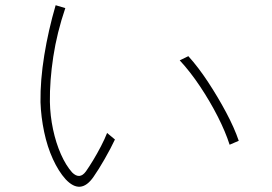

<svg xmlns="http://www.w3.org/2000/svg" viewBox="-20 -758 1040 735"><path d="M420 -224Q404 -190 380.5 -149Q357 -108 338 -81Q289 -10 231 -72Q204 -102 182.5 -149Q161 -196 149 -253Q137 -310 135 -367Q134 -451 149.5 -546.5Q165 -642 193 -738L230 -727Q198 -633 184 -541Q170 -449 171 -368Q172 -315 183 -263Q194 -211 213 -168Q232 -125 256 -98Q285 -69 309 -102Q321 -119 336.5 -144.5Q352 -170 366.5 -198Q381 -226 390 -249ZM894 -219 859 -204Q843 -254 813.5 -312Q784 -370 746 -427Q708 -484 668 -527L701 -543Q739 -501 776.5 -444Q814 -387 845.5 -328Q877 -269 894 -219Z"/></svg>

Font: Zen Kaku Gothic Antique Light
Style: Regular
Weight: 300
Designer: Yoshimichi Ohira
Foundry: Positype
Version: Version 1.001